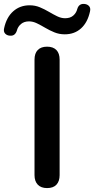

<svg xmlns="http://www.w3.org/2000/svg" viewBox="-99 -951 480 979"><path d="M141 8Q110 8 93.5 -9.5Q77 -27 77 -58V-647Q77 -679 93.5 -696Q110 -713 141 -713Q172 -713 188.5 -696Q205 -679 205 -647V-58Q205 -27 189 -9.5Q173 8 141 8ZM-48 -769Q-64 -770 -73 -780Q-82 -790 -78 -807Q-66 -863 -31.5 -893.5Q3 -924 52 -924Q80 -924 104 -914Q128 -904 150 -891Q172 -878 192.5 -868Q213 -858 233 -858Q259 -858 274.5 -871.5Q290 -885 295 -905Q299 -919 308 -925.5Q317 -932 330 -931Q346 -930 355 -920Q364 -910 360 -893Q348 -837 314.5 -806.5Q281 -776 231 -776Q203 -776 178.5 -786Q154 -796 132 -809Q110 -822 89.5 -832Q69 -842 49 -842Q24 -842 8 -828.5Q-8 -815 -13 -795Q-17 -782 -25.5 -775Q-34 -768 -48 -769Z"/></svg>

Font: Nunito ExtraLight
Style: Bold
Weight: 700
Version: Version 3.602